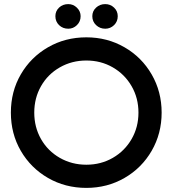

<svg xmlns="http://www.w3.org/2000/svg" viewBox="-20 -902 842 936"><path d="M33 -353Q33 -456 81.5 -539.5Q130 -623 214 -671.5Q298 -720 401 -720Q503 -720 587 -671.5Q671 -623 719.5 -539Q768 -455 768 -353Q768 -251 719.5 -167Q671 -83 587 -34.5Q503 14 401 14Q298 14 214 -34.5Q130 -83 81.5 -166.5Q33 -250 33 -353ZM655 -353Q655 -424 621.5 -482Q588 -540 530 -573.5Q472 -607 401 -607Q330 -607 271.5 -573.5Q213 -540 180 -482Q147 -424 147 -353Q147 -282 180 -224Q213 -166 271.5 -132.5Q330 -99 401 -99Q472 -99 530 -132.5Q588 -166 621.5 -224Q655 -282 655 -353ZM430 -823Q430 -848 448.5 -865Q467 -882 493 -882Q518 -882 536 -865Q554 -848 554 -823Q554 -797 536 -779.5Q518 -762 493 -762Q467 -762 448.5 -779.5Q430 -797 430 -823ZM250 -823Q250 -848 268 -865Q286 -882 313 -882Q337 -882 355 -864.5Q373 -847 373 -823Q373 -797 355 -779.5Q337 -762 313 -762Q286 -762 268 -779.5Q250 -797 250 -823Z"/></svg>

Font: Lineal Medium
Style: Regular
Weight: 600
Designer: Created by Frank Adebiaye with contributions from Anton Moglia & Ariel Martín Pérez
Created by Frank ADEBIAYE with FontF
Foundry: Velvetyne Type Foundry
Version: Version 2.000